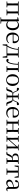

<svg xmlns="http://www.w3.org/2000/svg" viewBox="3649 -4220 830 8168"><g transform="rotate(90 4064.0 -136.0)"><path d="M123.1 0H212.3C210.3 -48.6 209.3 -160.1 209.3 -228.5V-288.3C209.3 -355.1 210.3 -467.4 212.3 -516H123.1C125.3 -467.4 126.3 -355.1 126.3 -288.3V-228.5C126.3 -160.1 125.3 -48.6 123.1 0ZM464.8 0H552.2C550.2 -48.6 549.2 -160.1 549.2 -228.5V-288.3C549.2 -355.1 550.2 -467.4 552.2 -516H464.8C466.8 -467.4 467.8 -355.1 467.8 -288.3V-228.5C467.8 -160.1 466.8 -48.6 464.8 0ZM43.5 0H292.1V-27.8L184.7 -38.6H152.7L43.5 -27.8ZM385 0H632.8V-27.8L526.4 -38.6H493.4L385 -27.8ZM43.5 -489.1 152.7 -477.4H167V-516H43.5ZM508.7 -477.4H526.4L632 -489.1V-516H508.7ZM167 -484.1H508.7V-516H167Z M717.5 259.8H985.2V232.4L866.5 222.2H828.7L717.5 232.4ZM802.5 259.8H889.5C887.5 192.3 886.5 96 886.5 26.5V-68.7L887.7 -78.7V-430.1L885.9 -435.3L879.9 -519.6L866.9 -528L713.5 -487.9V-462.4L802.5 -457.5C804.5 -407.9 805.5 -355 805.5 -286.8V26.7C805.5 96.7 804.5 192.3 802.5 259.8ZM1043.6 14.6C1172.6 14.6 1266.2 -91.6 1266.2 -262.6C1266.2 -427 1178.7 -530.6 1057.3 -530.6C989.5 -530.6 920.7 -500.1 868.5 -425H857.6L868.2 -398.2C927.5 -466 975.3 -484.5 1024.9 -484.5C1115.7 -484.5 1177.5 -412.7 1177.5 -260.8C1177.5 -95.4 1107.2 -32.7 1020.5 -32.7C965.3 -32.7 921.5 -49.4 872.3 -105.1L858.4 -77.1H871.2C921.9 -6.9 983.7 14.6 1043.6 14.6Z M1619.3 14.6C1709 14.6 1776 -26.3 1819.6 -94.3L1803.7 -108.1C1762.8 -60.3 1711.7 -35 1641.5 -35C1530.4 -35 1450.9 -106.4 1450.9 -268.7C1450.9 -413.6 1520.8 -498.8 1608.6 -498.8C1690.3 -498.8 1738.3 -437.4 1738.3 -352.3C1738.3 -311.7 1728.3 -294.2 1693.3 -294.2H1402.6V-262.9H1811.4C1815.7 -278.8 1817.7 -298.9 1817.7 -323.2C1817.7 -440.7 1740.6 -530.6 1610.9 -530.6C1478.1 -530.6 1364.4 -425.5 1364.4 -256.8C1364.4 -76.2 1470.8 14.6 1619.3 14.6Z M2387.9 0 2362.2 -21.5 2391.3 165.4H2429.3L2433.3 -31.1H1866.3L1870.3 165.4H1907.5L1937.2 -21.1L1912.9 0ZM2252.1 0H2339.7C2337.7 -48.6 2336.7 -160.1 2336.7 -228.5V-288.3C2336.7 -355.1 2337.7 -467.4 2339.7 -516H2252.1C2254.3 -467.4 2255.3 -355.1 2255.3 -288.3V-228.5C2255.3 -160.1 2254.3 -48.6 2252.1 0ZM1979.7 -489.1 2072.6 -477.4H2081.7V-516H1979.7ZM2297.1 -477.4H2313.5L2425.1 -489.1V-516H2297.1ZM1916.8 -30.4 1956.1 -6.8V-19.1C1987.1 -63.7 2011.1 -115.4 2031.2 -169.3C2072.2 -274.8 2094.8 -394.7 2102.6 -516H2068.8C2057.2 -327.9 2002.8 -154.3 1916.8 -30.4ZM2081.7 -484.1H2298.9V-516H2081.7Z M2550.7 10.2C2605.2 10.2 2650.4 -29.9 2683.6 -138.5C2715.2 -236.8 2734.2 -366.4 2737.4 -516H2701.3C2698.7 -369.7 2681.7 -245.6 2647.9 -149.1C2628.6 -95.5 2607.9 -67.7 2574 -46.1V-35.9H2602.6V-45.9C2578.4 -72.8 2558.5 -87.4 2534.3 -87.4C2510.5 -87.4 2494.2 -77.1 2484.7 -54.8C2484.7 -13.7 2511.9 10.2 2550.7 10.2ZM2612.8 -489.1 2708.8 -477.4H2716V-516H2612.8ZM2717.8 -486H2908.9V-516H2717.8ZM2796.2 0H3043V-27.8L2937.3 -38.6H2904.9L2796.2 -27.8ZM2875.7 0H2964.2C2961.4 -48.6 2960.2 -160.1 2960.2 -228.5V-288.3C2960.2 -355.1 2961.4 -467.4 2964.2 -516H2875.7C2877.7 -467.4 2878.7 -355.1 2878.7 -288.3V-228.5C2878.7 -160.1 2877.7 -48.6 2875.7 0ZM2919.5 -477.4H2937.3L3043 -489.1V-516H2919.5Z M3386.5 14.6C3518.8 14.6 3636.5 -77.3 3636.5 -257.8C3636.5 -437.6 3515.2 -530.6 3386.5 -530.6C3257.9 -530.6 3137.4 -437.2 3137.4 -257.8C3137.4 -77.9 3254 14.6 3386.5 14.6ZM3386.5 -16.4C3287 -16.4 3226.5 -100.8 3226.5 -256.6C3226.5 -412.7 3287 -498.8 3386.5 -498.8C3485.3 -498.8 3546.4 -412.7 3546.4 -256.6C3546.4 -100.8 3485.3 -16.4 3386.5 -16.4Z M3686.1 0C3708.4 4.6 3732.7 8.6 3754.7 8.6C3814.7 8.6 3834.4 -3.7 3846.9 -46.9L3890.9 -172.6C3915 -240.2 3937.2 -250.6 4002.2 -250.6H4084.2V-279.6H3999.8C3946.5 -279.6 3918.5 -297.5 3882.4 -394.1C3847.9 -489.5 3813.9 -521.8 3755.4 -530.6C3727.2 -523.4 3712.9 -508.4 3712.9 -483.8C3712.9 -453.6 3735.4 -436.9 3772.9 -436.9C3802.3 -436.9 3823.2 -441.1 3845.7 -448.4L3797.6 -479.2C3823.4 -452.1 3837.2 -431.7 3855.9 -382.7C3885.7 -301.3 3914.2 -270.4 3966 -260.6L3969.6 -270.6C3877.7 -263.2 3838.5 -237.3 3807 -151.8L3758.6 -13.4L3813.8 -40.3L3686.1 -26.6ZM4482.9 0V-26.6L4355.3 -40.3L4409.6 -13.4L4361.5 -151.8C4330.8 -237.3 4290.6 -263.2 4198.6 -270.6L4202.4 -260.6C4255.9 -270.4 4282.7 -301.3 4313.3 -382.7C4330.5 -431.7 4345.1 -452.1 4370.9 -479.2L4325.2 -448.4C4346.9 -441.1 4366 -436.9 4395.6 -436.9C4432.9 -436.9 4455.7 -453.6 4455.7 -483.1C4455.7 -508.4 4441.3 -523.4 4413.3 -530.6C4354.8 -521.8 4320.5 -489.5 4286.1 -394.1C4250 -297.5 4224 -279.6 4169.5 -279.6H4084.2V-250.6H4167C4231.3 -250.6 4254.1 -240.2 4277.6 -172.6L4321.6 -46.9C4334.8 -3.7 4353.8 8.6 4414.8 8.6C4435.5 8.6 4459.9 4.6 4482.9 0ZM4043.9 0H4124.5C4122.5 -48.6 4121.3 -160.1 4121.3 -256.6V-274C4121.3 -355.1 4122.5 -467.4 4124.5 -516H4043.9C4046.2 -467.4 4047.2 -355.1 4047.2 -274V-256.6C4047.2 -160.1 4046.2 -48.6 4043.9 0ZM3962.6 0H4205.7V-27.8L4100.3 -38.6H4070.2L3962.6 -27.8ZM3962.6 -489.1 4070.2 -477.4H4100.3L4205.7 -489.1V-516H3962.6Z M4786.3 14.6C4876 14.6 4943 -26.3 4986.6 -94.3L4970.7 -108.1C4929.8 -60.3 4878.7 -35 4808.5 -35C4697.4 -35 4617.9 -106.4 4617.9 -268.7C4617.9 -413.6 4687.8 -498.8 4775.6 -498.8C4857.3 -498.8 4905.3 -437.4 4905.3 -352.3C4905.3 -311.7 4895.3 -294.2 4860.3 -294.2H4569.6V-262.9H4978.4C4982.7 -278.8 4984.7 -298.9 4984.7 -323.2C4984.7 -440.7 4907.6 -530.6 4777.9 -530.6C4645.1 -530.6 4531.4 -425.5 4531.4 -256.8C4531.4 -76.2 4637.8 14.6 4786.3 14.6Z M5153.1 0H5242.3C5240.3 -48.6 5239.3 -160.1 5239.3 -260.2V-279.8C5239.3 -355.1 5240.3 -467.4 5242.3 -516H5153.1C5155.3 -467.4 5156.3 -355.1 5156.3 -288.3V-228.5C5156.3 -160.1 5155.3 -48.6 5153.1 0ZM5505.4 0H5593.9C5591.9 -48.6 5590.9 -160.1 5590.9 -228.5V-288.3C5590.9 -355.1 5591.9 -467.4 5593.9 -516H5505.4C5508.4 -467.4 5509.4 -355.1 5509.4 -279.8V-260.2C5509.4 -160.1 5508.4 -48.6 5505.4 0ZM5073.5 0H5321.3V-27.8L5214.7 -38.6H5182.7L5073.5 -27.8ZM5073.5 -489.1 5182.7 -477.4H5214.7L5321.3 -489.1V-516H5073.5ZM5426.6 0H5673.7V-27.8L5567.8 -38.6H5534.8L5426.6 -27.8ZM5426.6 -489.1 5534.8 -477.4H5567.8L5673.7 -489.1V-516H5426.6ZM5197 -256H5549.9V-287.5H5197Z M5761.5 0H6009.3V-27.8L5904.3 -38.6H5869.7L5761.5 -27.8ZM6128.9 0H6374.2V-27.8L6266 -38.6H6231.6L6128.9 -27.8ZM5841.1 0H5922.7V-516H5841.1C5843.3 -467.4 5844.3 -355.1 5844.3 -288.3V-228.5C5844.3 -160.1 5843.3 -48.6 5841.1 0ZM5900.1 -46.9 6078.1 -249.4 6256.4 -451H6267.7L6234 -470.9L6053.2 -265.6L5876.3 -65.8H5864.9ZM6213.1 0H6294.4C6292.4 -48.6 6291.4 -160.1 6291.4 -228.5V-288.3C6291.4 -355.1 6292.4 -467.4 6294.4 -516H6213.1ZM5761.5 -489.1 5870.7 -477.4H5905.1L6009.3 -489.1V-516H5761.5ZM6128.9 -489.1 6232.4 -477.4H6266.8L6374.2 -489.1V-516H6128.9Z M6694.8 -516C6567.4 -516 6507.7 -460.1 6507.7 -378.7C6507.7 -300.7 6559.1 -243.7 6697.2 -240.2L6701.8 -248.8C6627.8 -242 6591.2 -211.1 6560.4 -143.5L6501 -15.3L6547.2 -39.3L6434.5 -27.1V0C6458.9 4.8 6483.3 8.6 6508.1 8.6C6559.2 8.6 6571.5 -3.1 6588.5 -41.4L6643 -152.8C6670.1 -209.4 6687.6 -231.3 6740.8 -231.3H6830.6V-260.6H6717C6631.5 -260.6 6586.8 -301.8 6586.8 -377.4C6586.8 -444.6 6625.6 -485.4 6705.7 -485.4H6830.6L6844.9 -477.4L6954.1 -489.1V-516ZM6788.4 0H6874.5C6872.5 -48.6 6871.3 -160.1 6871.3 -228.5V-288.3C6871.3 -355.1 6872.5 -467.4 6874.5 -516H6788.4C6790.4 -467.4 6791.4 -355.1 6791.4 -288.3V-240.4C6791.4 -160.1 6790.4 -48.6 6788.4 0ZM6707.7 0H6954.1V-27.8L6848.5 -38.6H6814.5L6707.7 -27.8Z M7021.3 -341.2H7057.3L7097.2 -513.4L7054.7 -483.7H7507.2L7464.8 -513.4L7505.1 -341.2H7540.7L7533.9 -516H7028.1ZM7146.2 0H7415.8V-27.8L7301.3 -38.6H7260.9L7146.2 -27.8ZM7237.2 0H7324.8C7322.8 -48.6 7321.8 -160.1 7321.8 -228.5V-288.3C7321.8 -355.1 7322.8 -467.4 7324.8 -516H7237.2C7239.2 -467.4 7240.4 -355.1 7240.4 -288.3V-228.5C7240.4 -160.1 7239.2 -48.6 7237.2 0Z M7760.7 14.6C7835.3 14.6 7879.6 -19.6 7941.9 -87.1H7965.5L7956.8 -134.4C7879.6 -57.1 7840.3 -34.4 7796.1 -34.4C7740 -34.4 7702.9 -65.8 7702.9 -128.2C7702.9 -183 7735.6 -225.8 7819.6 -257C7864.6 -273.5 7922.6 -289.3 7975.8 -303.3V-327.7C7922 -315.5 7857.4 -298.9 7801.9 -282.3C7669.7 -243.6 7622.6 -192.6 7622.6 -115.1C7622.6 -31.8 7681.8 14.6 7760.7 14.6ZM8027.8 13.6C8066.7 13.6 8096.8 -2.3 8118.1 -36.7L8102.4 -52.1C8085.8 -33.9 8074 -27.5 8057.4 -27.5C8029.8 -27.5 8015 -45.3 8015 -107.7V-354.6C8015 -479.1 7959.2 -530.6 7843.2 -530.6C7730.1 -530.6 7655.7 -481.7 7636.5 -399.7C7641.5 -376.8 7657.1 -364.3 7680.4 -364.3C7705 -364.3 7722.4 -376.9 7727.8 -412.7L7744.2 -491.9L7700.7 -464.7C7745.2 -489.6 7782.7 -499.6 7821 -499.6C7900.2 -499.6 7935.2 -470.1 7935.2 -359V-99.7C7939.7 -28.9 7968.2 13.6 8027.8 13.6Z"/></g></svg>

Font: Source Han Serif CN VF
Style: Regular
Weight: 250
Designer: Ryoko NISHIZUKA 西塚涼子 (kana & ideographs); Frank Grießhammer (Latin, Greek & Cyrillic); Wenlong ZHANG 张文龙 (bopomofo); San
Foundry: Adobe
Version: Version 2.002;hotconv 1.1.0;makeotfexe 2.6.0